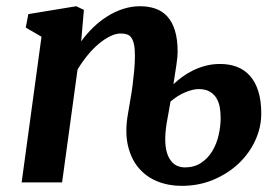

<svg xmlns="http://www.w3.org/2000/svg" viewBox="-20 -588 885 619"><path d="M113.8 -469.7 63 -499 71.3 -542.5 225.6 -567.9 250.5 -556.2 241.7 -454.6Q259.3 -479 280.8 -499.8Q302.2 -520.5 326.4 -535.6Q350.6 -550.8 377.2 -559.3Q403.8 -567.9 431.6 -567.9Q458.5 -567.9 480.7 -560.3Q502.9 -552.7 519 -535.4Q535.2 -518.1 543.9 -489.7Q552.7 -461.4 552.7 -420.4Q552.7 -406.2 548.6 -377.9Q544.4 -349.6 539.1 -316.4Q550.8 -327.6 566.7 -339.4Q582.5 -351.1 601.6 -360.6Q620.6 -370.1 642.8 -376Q665 -381.8 689.5 -381.8Q719.2 -381.8 743.7 -372.6Q768.1 -363.3 785.6 -343.8Q803.2 -324.2 812.7 -293.9Q822.3 -263.7 822.3 -222.2Q822.3 -177.2 803 -135.3Q783.7 -93.3 749.3 -60.8Q714.8 -28.3 668 -8.5Q621.1 11.2 565.4 11.2Q523.4 11.2 487.5 -3.2Q451.7 -17.6 427 -46.6Q402.3 -75.7 392.3 -119.4Q382.3 -163.1 392.6 -221.7Q396 -242.2 400.1 -265.6Q404.3 -289.1 407.5 -313.5Q410.6 -337.9 412.8 -362.1Q415 -386.2 415 -408.2Q415 -431.2 411.9 -445.3Q408.7 -459.5 403.1 -467Q397.5 -474.6 388.9 -477.3Q380.4 -480 369.1 -480Q353 -480 334.7 -470.9Q316.4 -461.9 297.9 -446.3Q279.3 -430.7 262 -409.4Q244.6 -388.2 230 -363.8L180.2 0H49.8ZM517.6 -192.4Q505.9 -121.1 522.2 -84.7Q538.6 -48.3 576.2 -48.3Q606.4 -48.3 628.4 -63Q650.4 -77.6 664.3 -100.6Q678.2 -123.5 684.8 -152.1Q691.4 -180.7 691.4 -208Q691.4 -225.6 688.5 -242.2Q685.5 -258.8 677.7 -271.7Q669.9 -284.7 656 -292.7Q642.1 -300.8 620.1 -300.8Q603 -300.8 578.1 -290.8Q553.2 -280.8 529.8 -260.7Z"/></svg>

Font: Merriweather Bold
Style: Italic
Weight: 700
Italic angle: -7°
Designer: Eben Sorkin ( eben@eyebytes.com )
Foundry: Eben Sorkin ( eben@eyebytes.com )
Version: Version 1.5; ttfautohint (v0.97) -l 13 -r 13 -G 200 -x 24 -f